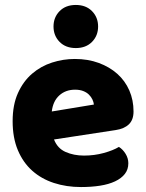

<svg xmlns="http://www.w3.org/2000/svg" viewBox="-20 -739 589 775"><path d="M198 -176Q212 -140 245 -125.5Q278 -111 319 -111Q361 -111 399 -121.5Q437 -132 460 -146Q476 -136 487 -118Q498 -100 498 -80Q498 -55 484 -37Q470 -19 444.5 -7Q419 5 384 10.5Q349 16 307 16Q248 16 197.5 -0.5Q147 -17 110 -50Q73 -83 52 -133Q31 -183 31 -250Q31 -316 52.5 -363.5Q74 -411 109.5 -441.5Q145 -472 190 -486.5Q235 -501 282 -501Q335 -501 378.5 -485Q422 -469 453.5 -441Q485 -413 502 -374Q519 -335 519 -289Q519 -255 500 -237Q481 -219 447 -214ZM283 -377Q245 -377 219.5 -354Q194 -331 189 -289L359 -317Q358 -327 353 -337.5Q348 -348 339 -357Q330 -366 316 -371.5Q302 -377 283 -377ZM376 -632Q376 -595 351.5 -570Q327 -545 286 -545Q245 -545 220.5 -570Q196 -595 196 -632Q196 -669 220.5 -694Q245 -719 286 -719Q327 -719 351.5 -694Q376 -669 376 -632Z"/></svg>

Font: Baloo Paaji 2 ExtraBold
Style: Regular
Weight: 800
Designer: Shuchita Grover, Noopur Datye and Ek Type
Foundry: Ek Type
Version: Version 1.640;hotconv 1.0.111;makeotfexe 2.5.65597; ttfautoh